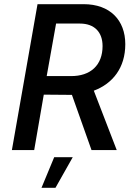

<svg xmlns="http://www.w3.org/2000/svg" viewBox="-20 -720 644 921"><path d="M37 0H144L190 -266L308 -265H325L419 0H540L430 -285C521 -319 581 -395 581 -508C581 -623 508 -700 381 -700H160ZM179 181H246L329 34H240ZM204 -355 249 -607H363C433 -607 472 -566 472 -499C472 -408 415 -354 319 -355Z"/></svg>

Font: Fixel Text 20240404 Medium
Style: Italic
Weight: 500
Width: 4
Italic angle: -10°
Designer: AlfaBravo + MacPaw
Foundry: Kyrylo Tkachov, Marchela Mozhyna, Serhii Makarenko, Maria Weinstein, Zakhar Kryvoshyya
Version: Version 1.211;Glyphs 3.2 (3225)